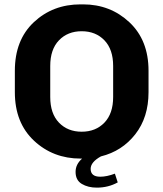

<svg xmlns="http://www.w3.org/2000/svg" viewBox="-20 -716 748 879"><path d="M360 -696Q485 -696 572.5 -614Q660 -532 660 -392V-294Q660 -179 599.5 -101.5Q539 -24 442 0Q395 26 395 57Q395 93 439 93Q469 93 506 79L519 119Q476 143 423 143Q383 143 354.5 126Q326 109 326 71Q326 36 356 10H349Q223 10 135.5 -72Q48 -154 48 -294V-392Q48 -533 135 -614.5Q222 -696 349 -696ZM498 -272V-414Q498 -490 458 -531.5Q418 -573 354 -573Q290 -573 250 -531.5Q210 -490 210 -414V-272Q210 -196 250 -154.5Q290 -113 354 -113Q418 -113 458 -154.5Q498 -196 498 -272Z"/></svg>

Font: Chivo
Style: Bold
Weight: 700
Designer: Hector Gatti
Foundry: Omnibus-Type
Version: Version 1.007;PS 001.007;hotconv 1.0.88;makeotf.lib2.5.64775